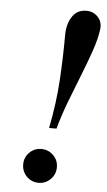

<svg xmlns="http://www.w3.org/2000/svg" viewBox="-54 -794 468 840"><g transform="rotate(5 179.5 -374.0)"><path d="M358 -681.5Q352.5 -639.5 334 -586Q315.5 -532.5 291.5 -472.5Q267.5 -412.5 244.2 -351.2Q221 -290 205.5 -233H173Q195.5 -345.5 201.5 -447.5Q207.5 -549.5 207.5 -644Q207.5 -691.5 228.8 -724.8Q250 -758 291 -758Q322.5 -758 342.5 -736Q362.5 -714 358 -681.5ZM74 -64.5Q74 -95.5 95.5 -117Q117 -138.5 148 -138.5Q178.5 -138.5 200.2 -117Q222 -95.5 222 -64.5Q222 -33.5 200.2 -11.8Q178.5 10 148 10Q117 10 95.5 -11.8Q74 -33.5 74 -64.5Z"/></g></svg>

Font: Bodoni* 06pt Medium
Style: Italic
Weight: 500
Italic angle: -13°
Version: Version 2.3